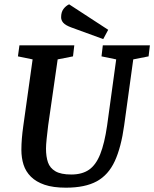

<svg xmlns="http://www.w3.org/2000/svg" viewBox="-20 -858 714 889"><path d="M285 11Q226 11 186.5 -2.5Q147 -16 123 -40Q99 -64 89 -95.5Q79 -127 79 -164Q79 -213 88 -276L131 -583L63 -597L70 -648H324L318 -597L247 -583L203 -277Q199 -245 196 -215.5Q193 -186 193 -170Q193 -133 202 -106.5Q211 -80 236.5 -65Q262 -50 310 -50Q360 -50 392 -72Q424 -94 444 -144Q464 -194 476 -277L518 -583L450 -597L456 -648H674L668 -597L597 -583L555 -278Q541 -176 511.5 -112Q482 -48 428 -18.5Q374 11 285 11ZM458 -677 310 -731Q283 -741 273 -752.5Q263 -764 263 -778Q263 -802 274 -816.5Q285 -831 300 -838L481 -720Z"/></svg>

Font: Faustina Light SemiBold
Style: Italic
Weight: 600
Italic angle: -8°
Version: Version 1.200